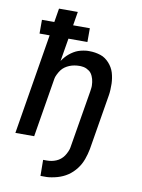

<svg xmlns="http://www.w3.org/2000/svg" viewBox="-101 -803 802 1086"><g transform="rotate(10 300.0 -260.0)"><path d="M209 215 208 123H230Q243 123 256.5 120.5Q270 118 283 112.5Q296 107 307 98Q318 89 326 77.5Q334 66 340.5 51Q347 36 348 27L403 -303Q404 -312 405.5 -321.5Q407 -331 406.5 -340Q406 -349 405 -358Q404 -367 401.5 -375.5Q399 -384 395.5 -392Q392 -400 387 -407Q382 -414 375 -419Q368 -424 360 -428Q352 -432 342 -434Q332 -436 326 -436H317Q304 -436 289.5 -433.5Q275 -431 261.5 -425.5Q248 -420 236 -411.5Q224 -403 215.5 -391.5Q207 -380 199.5 -364.5Q192 -349 191 -340L135 0H27L122 -577H64V-656H135L148 -735H256L243 -656H339V-577H230L208 -445Q216 -457 225.5 -468Q235 -479 246.5 -488.5Q258 -498 270.5 -505.5Q283 -513 295.5 -517.5Q308 -522 324.5 -525Q341 -528 350 -528H360Q377 -528 392.5 -525.5Q408 -523 423.5 -518Q439 -513 451.5 -504Q464 -495 474 -484Q484 -473 492 -459.5Q500 -446 504.5 -431Q509 -416 511.5 -400Q514 -384 514.5 -368Q515 -352 514 -333Q513 -314 511 -303L458 17Q455 32 451 47Q447 62 441.5 77Q436 92 428.5 106Q421 120 411 133Q401 146 389 157.5Q377 169 363.5 178Q350 187 335.5 193.5Q321 200 305.5 204.5Q290 209 272 212Q254 215 244 215Z"/></g></svg>

Font: Iosevka Aile Semibold
Style: Italic
Weight: 600
Italic angle: -9°
Designer: Belleve Invis
Foundry: Belleve Invis
Version: Version 31.1.0; ttfautohint (v1.8.4)